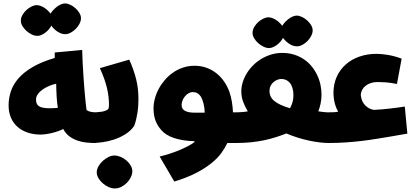

<svg xmlns="http://www.w3.org/2000/svg" viewBox="-20 -820 2383 1101"><path d="M193.8 -614.3Q178.7 -614.3 162.1 -622.3Q145.5 -630.4 131.6 -642.8Q117.7 -655.3 108.6 -670.7Q99.6 -686 99.6 -700.7Q99.6 -718.3 108.9 -734.4Q118.2 -750.5 131.8 -762.9Q145.5 -775.4 161.4 -783Q177.2 -790.5 190.9 -790.5Q200.7 -790.5 211.7 -786.6Q222.7 -782.7 233.2 -776.1Q243.7 -769.5 253.2 -760.5Q262.7 -751.5 270 -741.7Q276.4 -752.9 286.4 -763.4Q296.4 -773.9 307.6 -782.2Q318.8 -790.5 330.6 -795.4Q342.3 -800.3 353 -800.3Q366.7 -800.3 382.6 -793Q398.4 -785.6 412.1 -773.4Q425.8 -761.2 435.1 -746.1Q444.3 -731 444.3 -715.3Q444.3 -700.7 436.3 -684.6Q428.2 -668.5 415 -655Q401.9 -641.6 385.7 -632.8Q369.6 -624 353.5 -624Q342.8 -624 331.5 -627.9Q320.3 -631.8 309.8 -638.7Q299.3 -645.5 290.3 -654.3Q281.2 -663.1 274.4 -672.9Q268.6 -661.6 259.5 -651.1Q250.5 -640.6 239.7 -632.6Q229 -624.5 217.3 -619.4Q205.6 -614.3 193.8 -614.3ZM530.8 0Q506.3 0 479.7 -2.2Q453.1 -4.4 427.5 -12.7Q401.9 -21 379.6 -36.9Q357.4 -52.7 342.3 -80.6Q330.6 -73.7 313.7 -67.9Q296.9 -62 278.8 -57.6Q260.7 -53.2 243.4 -50.8Q226.1 -48.3 212.9 -48.3Q172.9 -48.3 139.2 -59.6Q105.5 -70.8 81.1 -92Q56.6 -113.3 43 -144.5Q29.3 -175.8 29.3 -215.8Q29.3 -255.9 42 -295.2Q54.7 -334.5 85.2 -369.9Q115.7 -405.3 166.7 -435.3Q217.8 -465.3 293.9 -487.8V-519L451.2 -533.7Q452.1 -496.6 454.1 -458.3Q456.1 -419.9 458.5 -383.5Q460.9 -347.2 463.6 -314.2Q466.3 -281.2 468.8 -255.4Q471.2 -229.5 473.4 -211.9Q475.6 -194.3 476.6 -189Q486.3 -181.6 500.7 -178.7Q515.1 -175.8 530.8 -175.8ZM266.6 -199.2Q270.5 -199.2 276.9 -199.5Q283.2 -199.7 290 -200Q296.9 -200.2 302.7 -200.7Q308.6 -201.2 311.5 -201.7Q309.1 -217.3 307.4 -233.9Q305.7 -250.5 304.7 -267.6Q303.7 -286.1 303 -305.2Q302.2 -324.2 302.2 -339.8Q284.2 -336.4 263.9 -328.1Q243.7 -319.8 226.3 -308.1Q209 -296.4 197.8 -281.2Q186.5 -266.1 186.5 -249.5Q186.5 -236.3 190.2 -227.1Q193.8 -217.8 202.9 -211.4Q211.9 -205.1 227.5 -202.1Q243.2 -199.2 266.6 -199.2Z M507.8 0Q497.6 0 487.1 -5.1Q476.6 -10.3 468.3 -18.6V-157.7Q474.1 -165 485.4 -170.4Q496.6 -175.8 507.8 -175.8Q521 -175.8 535.4 -176.5Q549.8 -177.2 563 -179.4Q576.2 -181.6 586.7 -185.8Q597.2 -189.9 602.5 -196.8Q603.5 -202.1 604.2 -208.3Q605 -214.4 605 -218.3Q605 -241.7 602.3 -265.4Q599.6 -289.1 593.5 -314.9Q587.4 -340.8 577.4 -368.9Q567.4 -397 552.7 -429.2L721.2 -478Q734.9 -447.3 744.6 -419.4Q754.4 -391.6 761 -364.5Q767.6 -337.4 770.8 -309.6Q773.9 -281.7 773.9 -251.5Q773.9 -231.9 772.5 -211.4Q771 -190.9 767.8 -170.9Q764.6 -150.9 760 -132.1Q755.4 -113.3 749 -97.2Q728 -67.9 697 -49.1Q666 -30.3 632.1 -19.3Q598.1 -8.3 565.2 -4.2Q532.2 0 507.8 0ZM738.8 162.1Q738.8 178.7 730.2 196.3Q721.7 213.9 707.8 228Q693.8 242.2 675.8 251.5Q657.7 260.7 638.7 260.7Q621.1 260.7 602.5 252.4Q584 244.1 569.1 231Q554.2 217.8 544.4 201.4Q534.7 185.1 534.7 168.9Q534.7 151.4 544.4 134Q554.2 116.7 569.3 102.8Q584.5 88.9 602.1 80.3Q619.6 71.8 635.7 71.8Q652.8 71.8 671.1 79.3Q689.5 86.9 704.3 99.6Q719.2 112.3 729 128.4Q738.8 144.5 738.8 162.1Z M1095.7 -10.3Q1027.3 -12.2 978.8 -28.3Q930.2 -44.4 904.8 -74.2Q895 -85.4 887 -97.9Q878.9 -110.4 873 -125.2Q867.2 -140.1 863.8 -158Q860.4 -175.8 860.4 -198.2Q860.4 -225.1 867.9 -253.9Q875.5 -282.7 889.9 -309.8Q904.3 -336.9 925 -361.1Q945.8 -385.3 971.9 -403.6Q998 -421.9 1029.3 -432.4Q1060.5 -442.9 1095.7 -442.9Q1133.8 -442.9 1165.8 -430.9Q1197.8 -418.9 1222.9 -398.4Q1248 -377.9 1266.1 -351.1Q1284.2 -324.2 1294.9 -294.9Q1304.7 -267.1 1309.8 -235.8Q1314.9 -204.6 1315.9 -175.8H1346.2V0H1283.7Q1270.5 28.3 1249 57.9Q1227.5 87.4 1191.9 116.2Q1156.2 145 1104.5 171.9Q1052.7 198.7 979.5 221.2L895.5 77.6Q920.4 71.8 949 62.7Q977.5 53.7 1004.9 42.5Q1032.2 31.2 1055.9 19Q1079.6 6.8 1094.7 -4.9ZM1021.5 -217.3Q1021.5 -195.3 1040.3 -184.6Q1059.1 -173.8 1099.1 -173.8H1153.8Q1153.8 -186 1152.1 -199.7Q1150.4 -213.4 1147.2 -226.1Q1144 -238.8 1139.6 -249.8Q1135.3 -260.7 1129.9 -268.6Q1122.1 -279.8 1111.3 -285.9Q1100.6 -292 1084.5 -292Q1072.8 -292 1061.5 -285.4Q1050.3 -278.8 1041.3 -268.3Q1032.2 -257.8 1026.9 -244.4Q1021.5 -231 1021.5 -217.3Z M1522.5 -544.4Q1507.3 -544.4 1490.7 -552.5Q1474.1 -560.5 1460.2 -573Q1446.3 -585.4 1437.3 -600.8Q1428.2 -616.2 1428.2 -630.9Q1428.2 -648.4 1437.5 -664.6Q1446.8 -680.7 1460.4 -693.1Q1474.1 -705.6 1490 -713.1Q1505.9 -720.7 1519.5 -720.7Q1529.3 -720.7 1540.3 -716.8Q1551.3 -712.9 1561.8 -706.3Q1572.3 -699.7 1581.8 -690.7Q1591.3 -681.6 1598.6 -671.9Q1605 -683.1 1615 -693.6Q1625 -704.1 1636.2 -712.4Q1647.5 -720.7 1659.2 -725.6Q1670.9 -730.5 1681.6 -730.5Q1695.3 -730.5 1711.2 -723.1Q1727.1 -715.8 1740.7 -703.6Q1754.4 -691.4 1763.7 -676.3Q1772.9 -661.1 1772.9 -645.5Q1772.9 -630.9 1764.9 -614.7Q1756.8 -598.6 1743.7 -585.2Q1730.5 -571.8 1714.4 -563Q1698.2 -554.2 1682.1 -554.2Q1671.4 -554.2 1660.2 -558.1Q1648.9 -562 1638.4 -568.8Q1627.9 -575.7 1618.9 -584.5Q1609.9 -593.3 1603 -603Q1597.2 -591.8 1588.1 -581.3Q1579.1 -570.8 1568.4 -562.7Q1557.6 -554.7 1545.9 -549.6Q1534.2 -544.4 1522.5 -544.4ZM1330.6 0Q1322.3 0 1311.8 -4.6Q1301.3 -9.3 1293 -17.6V-158.7Q1298.8 -165.5 1310.1 -170.7Q1321.3 -175.8 1330.6 -175.8Q1339.8 -175.8 1350.8 -176.3Q1361.8 -176.8 1371.8 -177.7Q1381.8 -178.7 1389.9 -179.7Q1397.9 -180.7 1400.9 -181.6Q1386.7 -204.6 1375.2 -233.9Q1363.8 -263.2 1363.8 -295.4Q1363.8 -322.3 1372.1 -349.1Q1380.4 -376 1395.8 -400.6Q1411.1 -425.3 1432.4 -446.3Q1453.6 -467.3 1479.7 -482.9Q1505.9 -498.5 1535.9 -507.6Q1565.9 -516.6 1598.6 -516.6Q1635.3 -516.6 1666.3 -506.8Q1697.3 -497.1 1722.4 -480.2Q1747.6 -463.4 1766.4 -440.4Q1785.2 -417.5 1798.1 -390.9Q1811 -364.3 1817.4 -335.4Q1823.7 -306.6 1823.7 -277.8Q1823.7 -251 1818.4 -225.8Q1813 -200.7 1805.2 -181.6Q1819.8 -179.2 1829.8 -178.2Q1839.8 -177.2 1846.9 -176.5Q1854 -175.8 1858.4 -175.8Q1862.8 -175.8 1866.2 -175.8V0Q1841.8 0 1813.2 -3.4Q1784.7 -6.8 1753.4 -13.4Q1722.2 -20 1689 -30.3Q1655.8 -40.5 1622.1 -54.7Q1593.3 -43.5 1563 -33.7Q1532.7 -23.9 1497.8 -16.4Q1462.9 -8.8 1421.9 -4.4Q1380.9 0 1330.6 0ZM1662.6 -273.4Q1662.6 -297.4 1657.2 -315.2Q1651.9 -333 1642.3 -344.5Q1632.8 -356 1620.4 -361.6Q1607.9 -367.2 1593.8 -367.2Q1582 -367.2 1569.8 -362.3Q1557.6 -357.4 1547.6 -348.6Q1537.6 -339.8 1531.5 -327.1Q1525.4 -314.5 1525.4 -298.3Q1525.4 -281.2 1532 -267.1Q1538.6 -252.9 1553 -241Q1567.4 -229 1589.6 -218.8Q1611.8 -208.5 1643.1 -199.2Q1655.8 -223.6 1659.2 -240.7Q1662.6 -257.8 1662.6 -273.4Z M1861.3 0Q1852.1 0 1841.1 -4.6Q1830.1 -9.3 1821.8 -17.6V-157.7Q1827.6 -165 1838.9 -170.4Q1850.1 -175.8 1861.3 -175.8Q1877.4 -175.8 1893.1 -176.5Q1908.7 -177.2 1919.4 -179.7Q1912.6 -190.4 1907.5 -203.9Q1902.3 -217.3 1898.9 -231.4Q1895.5 -245.6 1893.8 -259.8Q1892.1 -273.9 1892.1 -285.6Q1892.1 -338.4 1911.1 -380.1Q1930.2 -421.9 1963.6 -451.2Q1997.1 -480.5 2042 -495.8Q2086.9 -511.2 2138.7 -511.2Q2166 -511.2 2201.9 -505.6Q2237.8 -500 2283.2 -483.9L2256.3 -338.4Q2217.3 -346.2 2191.9 -347.9Q2166.5 -349.6 2145.5 -349.6Q2123.5 -349.6 2106.2 -343.8Q2088.9 -337.9 2076.4 -328.1Q2064 -318.4 2056.9 -304.9Q2049.8 -291.5 2048.8 -276.4Q2049.8 -263.7 2054 -250Q2058.1 -236.3 2066.9 -224.4Q2075.7 -212.4 2089.6 -203.1Q2103.5 -193.8 2123.5 -189.9Q2147.9 -190.9 2170.2 -192.9Q2192.4 -194.8 2213.9 -197.3Q2235.4 -199.7 2256.8 -202.6Q2278.3 -205.6 2301.3 -209L2315.9 -53.7L2216.8 -36.6Q2181.2 -30.8 2141.4 -24.2Q2101.6 -17.6 2057.4 -12.2Q2013.2 -6.8 1964.1 -3.4Q1915 0 1861.3 0Z"/></svg>

Font: DimaFred
Style: Bold
Weight: 800
Designer: R.Balvardi
Foundry: R.Balvardi (r.balvardi@gmail.com)
Version: Version 1.00;August 2, 2018;FontCreator 11.5.0.2427 64-bit